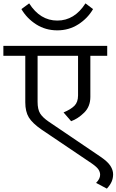

<svg xmlns="http://www.w3.org/2000/svg" viewBox="-41 -914 691 1139"><path d="M0 0ZM630 120Q630 143 621.5 163Q613 183 593 205L529 171Q553 147 553 123Q553 107 543.5 92Q534 77 504 56L206 -145Q151 -183 130 -217.5Q109 -252 109 -307V-583H-21V-642H595V-583H495V-339Q495 -282 458.5 -246Q422 -210 381 -195L336 -247Q379 -265 400.5 -286.5Q422 -308 422 -348V-583H182V-310Q182 -265 197 -241Q212 -217 247 -193L557 17Q598 45 614 70Q630 95 630 120ZM86 -860 132 -894Q197 -792 299 -792Q401 -792 466 -894L511 -860Q479 -805 423.5 -769.5Q368 -734 299 -734Q229 -734 173.5 -769.5Q118 -805 86 -860Z"/></svg>

Font: Martel Sans Light
Style: Regular
Weight: 300
Designer: Dan Reynolds and Mathieu Réguer
Foundry: Dan Reynolds and Mathieu Réguer
Version: Version 1.002; ttfautohint (v1.1) -l 5 -r 5 -G 72 -x 0 -D la